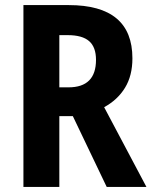

<svg xmlns="http://www.w3.org/2000/svg" viewBox="-20 -734 596 754"><path d="M250 -714Q500 -714 500 -505Q500 -437 471 -389.5Q442 -342 389 -313L555 0H399L266 -278H213V0H72V-714ZM246 -596H213V-391H249Q357 -391 357 -499Q357 -549 330 -572.5Q303 -596 246 -596Z"/></svg>

Font: Noto Sans Arabic Cond
Style: Bold
Weight: 700
Width: 3
Designer: Monotype Design Team, Nadine Chahine, Nizar Qandah and Khaled Hosny
Foundry: Monotype Imaging Inc.
Version: Version 2.012; ttfautohint (v1.8.4.7-5d5b)